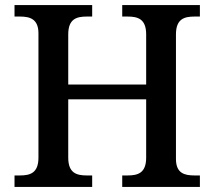

<svg xmlns="http://www.w3.org/2000/svg" viewBox="-20 -734 842 754"><path d="M37 0H342V-45H321C281 -45 248 -54 248 -115V-344H554V-115C554 -54 521 -45 481 -45H460V0H765V-45H744C705 -45 671 -53 671 -110V-599C671 -660 704 -669 744 -669H765V-714H460V-669H481C521 -669 554 -660 554 -599V-402H248V-599C248 -660 281 -669 321 -669H342V-714H37V-669H58C97 -669 131 -660 131 -603V-115C131 -54 98 -45 58 -45H37Z"/></svg>

Font: Noto Serif Medium
Style: Regular
Weight: 500
Designer: Monotype Design Team
Foundry: Monotype Imaging Inc.
Version: Version 2.013